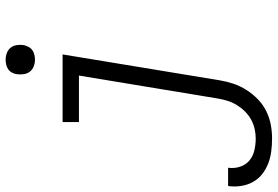

<svg xmlns="http://www.w3.org/2000/svg" viewBox="-213 -600 985 681"><g transform="rotate(-90 279.5 -259.5)"><path d="M129 213Q105 213 82.5 210Q60 207 39.5 199Q19 191 2 177.5Q-15 164 -25.5 145Q-36 126 -39.5 103.5Q-43 81 -40 58Q-39 58 -39 57.5Q-39 57 -39 57H25Q25 57 25 57Q25 57 25 57Q22 79 28.5 99Q35 119 50 132Q65 145 86 150Q107 155 129 155Q146 155 163.5 151Q181 147 197 138Q213 129 226 115.5Q239 102 248.5 86Q258 70 263 53Q268 36 271 18L352 -472H187V-530H427L335 28Q331 52 323 76Q315 100 301 122Q287 144 268 162.5Q249 181 225.5 192.5Q202 204 177.5 208.5Q153 213 129 213ZM408 -628Q396 -628 384.5 -632.5Q373 -637 366 -646Q359 -655 357 -667.5Q355 -680 357 -693Q358 -701 362.5 -709.5Q367 -718 374.5 -723Q382 -728 391 -730Q400 -732 408 -732Q421 -732 432.5 -727.5Q444 -723 451 -714Q458 -705 460 -692.5Q462 -680 460 -667Q458 -659 453.5 -650.5Q449 -642 441.5 -637Q434 -632 425.5 -630Q417 -628 408 -628Z"/></g></svg>

Font: Iosevka Slab LtExObl
Style: Regular
Weight: 300
Width: 7
Italic angle: -9°
Monospace: yes
Designer: Belleve Invis
Foundry: Belleve Invis
Version: Version 11.1.0; ttfautohint (v1.8.3)